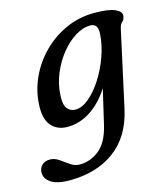

<svg xmlns="http://www.w3.org/2000/svg" viewBox="-150 -555 781 892"><g transform="rotate(-15 240.0 -109.0)"><path d="M406.5 -2Q378.5 125 291.5 188.8Q204.5 252.5 75 252.5Q17 252.5 -12.8 233.5Q-42.5 214.5 -42.5 184Q-42.5 163 -28.2 149Q-14 135 10 135Q33 135 53.8 149.8Q74.5 164.5 95.2 179Q116 193.5 139.5 193.5Q191 193.5 233.8 159.2Q276.5 125 295 45.5L334 -121.5Q294.5 -59 241.8 -24.5Q189 10 130 10Q79.5 10 51.2 -24.5Q23 -59 28.5 -130Q32.5 -194.5 61 -255.2Q89.5 -316 137.8 -364.2Q186 -412.5 249.5 -441Q313 -469.5 386 -469.5Q454 -469.5 484.8 -455.8Q515.5 -442 513 -421.5Q511 -403.5 501 -395.5Q491 -387.5 486.5 -367.5ZM135.5 -144Q132 -96 147 -77Q162 -58 186 -58Q218 -58 252 -86.5Q286 -115 315.5 -161.2Q345 -207.5 364.5 -262Q384 -316.5 387 -368.5Q390.5 -418 353 -418Q317 -418 280 -395Q243 -372 211.2 -332.8Q179.5 -293.5 159 -244.5Q138.5 -195.5 135.5 -144Z"/></g></svg>

Font: Fraunces 9pt S050
Style: Italic
Weight: 400
Italic angle: -16°
Version: Version 1.000; ttfautohint (v1.8.3)